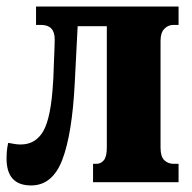

<svg xmlns="http://www.w3.org/2000/svg" viewBox="-20 -556 585 586"><path d="M75 10Q0 10 0 -72Q0 -83 1 -95Q2 -107 5 -120Q16 -118 25 -116.5Q34 -115 43 -115Q89 -115 112.5 -156.5Q136 -198 142 -305Q143 -316 143.5 -335.5Q144 -355 145 -376Q146 -397 146.5 -414Q147 -431 147 -436Q147 -480 105 -480H90V-536H525V-480H510Q493 -480 481.5 -468Q470 -456 470 -431V-105Q470 -78 481.5 -67Q493 -56 510 -56H525V0H264V-56H274Q288 -56 297 -67Q306 -78 306 -105V-476H217L208 -300Q200 -146 170 -68Q140 10 75 10Z"/></svg>

Font: Noto Serif ExtraCondensed Black
Style: Regular
Weight: 900
Width: 2
Designer: Monotype Design Team
Foundry: Monotype Imaging Inc.
Version: Version 2.015; ttfautohint (v1.8.4.7-5d5b)